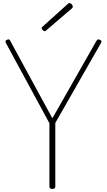

<svg xmlns="http://www.w3.org/2000/svg" viewBox="-20 -1209 692 1243"><path d="M319 14Q300 14 300 -1V-411L18 -931Q14 -939 16 -943.5Q18 -948 26 -952Q37 -956 41 -952.5Q45 -949 50 -938L319 -443L600 -937Q607 -949 612 -952.5Q617 -956 625 -952Q635 -948 636.5 -943.5Q638 -939 634 -931L338 -413V-1Q338 14 319 14ZM269 -1007Q264 -1007 257 -1014Q250 -1021 250 -1026Q250 -1028 250.5 -1030.5Q251 -1033 254 -1035L416 -1181Q420 -1184 422 -1186.5Q424 -1189 428 -1189Q434 -1189 439.5 -1185.5Q445 -1182 448 -1176.5Q451 -1171 451 -1166Q451 -1163 450.5 -1161Q450 -1159 447 -1156L280 -1013Q276 -1010 274 -1008.5Q272 -1007 269 -1007Z"/></svg>

Font: Playwrite US Modern Thin
Style: Regular
Weight: 250
Designer: Veronika Burian, José Scaglione
Foundry: TypeTogether
Version: Version 1.003